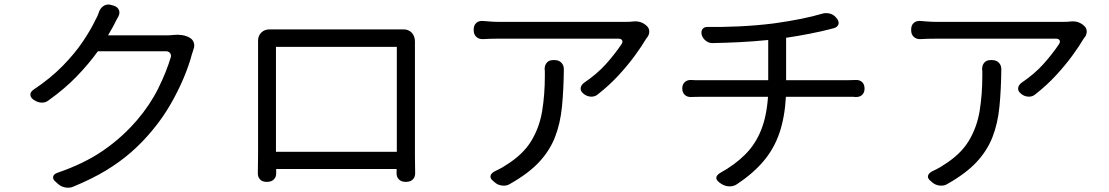

<svg xmlns="http://www.w3.org/2000/svg" viewBox="-20 -816 5020 869"><path d="M496 -790Q513 -784 518.5 -770Q524 -756 515 -740Q508 -728 504 -720Q500 -712 493 -698L469 -656H740Q747 -656 757 -657Q767 -658 768 -658Q785 -660 804.5 -657Q824 -654 839 -645Q853 -637 857.5 -622Q862 -607 855 -591Q854 -586 853.5 -585Q853 -584 849 -572Q836 -522 811 -462.5Q786 -403 751 -342.5Q716 -282 671 -228Q626 -173 574 -127.5Q522 -82 458 -43.5Q394 -5 311 29Q295 36 275.5 32.5Q256 29 242 16L231 6Q218 -5 220.5 -16.5Q223 -28 240 -34Q360 -75 446 -134Q532 -193 600 -272Q659 -341 696 -415.5Q733 -490 753 -557Q756 -568 749.5 -576Q743 -584 731 -584H423Q382 -527 327.5 -470.5Q273 -414 200 -362Q187 -351 168.5 -351.5Q150 -352 135 -363L131 -365Q117 -376 117.5 -388.5Q118 -401 133 -411Q208 -461 263 -517Q318 -573 355 -628Q392 -683 413 -728Q418 -736 423 -748Q428 -760 430 -767Q438 -784 453 -791.5Q468 -799 485 -793Z M1148 -629Q1147 -653 1162.5 -668.5Q1178 -684 1203 -683Q1205 -683 1218 -683Q1231 -683 1235 -683Q1249 -683 1289.5 -683Q1330 -683 1387 -683Q1444 -683 1505.5 -683Q1567 -683 1623.5 -683Q1680 -683 1720 -683Q1760 -683 1772 -683Q1783 -683 1789.5 -683Q1796 -683 1803 -683Q1828 -684 1843 -668.5Q1858 -653 1858 -628Q1858 -626 1858 -619.5Q1858 -613 1858 -607Q1858 -596 1858 -558Q1858 -520 1858 -467.5Q1858 -415 1858 -357.5Q1858 -300 1858 -248Q1858 -196 1858 -160Q1858 -124 1858 -114Q1858 -90 1858.5 -71.5Q1859 -53 1859 -34Q1860 -16 1849 -4.5Q1838 7 1819 7H1814Q1796 7 1785 -4.5Q1774 -16 1775 -34V-51H1230V-34Q1231 -16 1220 -4.5Q1209 7 1190 7H1185Q1167 7 1156.5 -4.5Q1146 -16 1147 -34Q1147 -51 1147.5 -75Q1148 -99 1148 -115Q1148 -125 1148 -162Q1148 -199 1148 -252Q1148 -305 1148 -362.5Q1148 -420 1148 -472Q1148 -524 1148 -561Q1148 -598 1148 -607Q1148 -614 1148 -620.5Q1148 -627 1148 -629ZM1229 -129H1776V-604H1229Z M2907 -699Q2918 -689 2918.5 -675Q2919 -661 2911 -649Q2910 -648 2909 -647Q2908 -646 2904 -640Q2884 -606 2852.5 -563Q2821 -520 2779.5 -475Q2738 -430 2687 -390Q2674 -378 2655.5 -378.5Q2637 -379 2622 -391L2621 -392Q2607 -403 2608 -416.5Q2609 -430 2623 -441Q2682 -481 2722 -525.5Q2762 -570 2793 -616Q2800 -627 2795.5 -634Q2791 -641 2779 -641Q2749 -641 2701.5 -641Q2654 -641 2597 -641Q2540 -641 2481.5 -641Q2423 -641 2372 -641Q2321 -641 2285.5 -641Q2250 -641 2238 -641Q2219 -641 2200 -640.5Q2181 -640 2167 -639Q2148 -638 2136 -649Q2124 -660 2124 -679V-683Q2124 -702 2136 -712.5Q2148 -723 2167 -721Q2181 -720 2200 -718.5Q2219 -717 2238 -717Q2250 -717 2292.5 -717Q2335 -717 2394.5 -717Q2454 -717 2520.5 -717Q2587 -717 2647.5 -717Q2708 -717 2752.5 -717Q2797 -717 2812 -717Q2826 -717 2832 -717.5Q2838 -718 2848 -719Q2882 -722 2907 -699ZM2491 -544Q2509 -544 2520.5 -532.5Q2532 -521 2532 -503Q2531 -409 2523.5 -333Q2516 -257 2492 -195.5Q2468 -134 2420 -82.5Q2372 -31 2289 16Q2274 26 2254 24Q2234 22 2220 10L2212 3Q2198 -8 2200 -19.5Q2202 -31 2218 -40Q2228 -45 2242 -52Q2256 -59 2269 -68Q2347 -116 2384.5 -178Q2422 -240 2434 -314.5Q2446 -389 2446 -472Q2446 -490 2446 -493Q2446 -496 2445 -503Q2445 -521 2455 -532.5Q2465 -544 2483 -544Z M3068 -416Q3068 -434 3079.5 -444.5Q3091 -455 3109 -454Q3120 -453 3127 -453Q3134 -453 3156 -453H3457V-635Q3387 -628 3323.5 -625Q3260 -622 3204 -621Q3188 -621 3174.5 -631.5Q3161 -642 3156 -658Q3152 -675 3160 -685Q3168 -695 3184 -694Q3243 -693 3322 -696.5Q3401 -700 3482 -710Q3618 -729 3701 -754Q3718 -759 3736 -754.5Q3754 -750 3766 -734L3768 -732Q3779 -717 3774.5 -705Q3770 -693 3753 -688Q3750 -688 3747.5 -687Q3745 -686 3737 -684Q3699 -674 3645.5 -663.5Q3592 -653 3538 -645V-453H3814Q3828 -453 3836.5 -453.5Q3845 -454 3852 -454Q3871 -455 3882 -444.5Q3893 -434 3893 -415Q3893 -397 3882 -386.5Q3871 -376 3852 -377Q3844 -378 3839.5 -378Q3835 -378 3816 -378H3537Q3532 -286 3508 -215Q3484 -144 3436.5 -87.5Q3389 -31 3315 18Q3300 28 3281 27.5Q3262 27 3246 17L3236 10Q3221 -1 3222 -12Q3223 -23 3239 -33Q3306 -70 3352.5 -116.5Q3399 -163 3424.5 -226.5Q3450 -290 3456 -378H3158Q3134 -378 3127 -377.5Q3120 -377 3109 -377Q3091 -376 3079.5 -386.5Q3068 -397 3068 -416Z M4887 -699Q4898 -689 4898.5 -675Q4899 -661 4891 -649Q4890 -648 4889 -647Q4888 -646 4884 -640Q4864 -606 4832.5 -563Q4801 -520 4759.5 -475Q4718 -430 4667 -390Q4654 -378 4635.5 -378.5Q4617 -379 4602 -391L4601 -392Q4587 -403 4588 -416.5Q4589 -430 4603 -441Q4662 -481 4702 -525.5Q4742 -570 4773 -616Q4780 -627 4775.5 -634Q4771 -641 4759 -641Q4729 -641 4681.5 -641Q4634 -641 4577 -641Q4520 -641 4461.5 -641Q4403 -641 4352 -641Q4301 -641 4265.5 -641Q4230 -641 4218 -641Q4199 -641 4180 -640.5Q4161 -640 4147 -639Q4128 -638 4116 -649Q4104 -660 4104 -679V-683Q4104 -702 4116 -712.5Q4128 -723 4147 -721Q4161 -720 4180 -718.5Q4199 -717 4218 -717Q4230 -717 4272.5 -717Q4315 -717 4374.5 -717Q4434 -717 4500.5 -717Q4567 -717 4627.5 -717Q4688 -717 4732.5 -717Q4777 -717 4792 -717Q4806 -717 4812 -717.5Q4818 -718 4828 -719Q4862 -722 4887 -699ZM4471 -544Q4489 -544 4500.5 -532.5Q4512 -521 4512 -503Q4511 -409 4503.5 -333Q4496 -257 4472 -195.5Q4448 -134 4400 -82.5Q4352 -31 4269 16Q4254 26 4234 24Q4214 22 4200 10L4192 3Q4178 -8 4180 -19.5Q4182 -31 4198 -40Q4208 -45 4222 -52Q4236 -59 4249 -68Q4327 -116 4364.5 -178Q4402 -240 4414 -314.5Q4426 -389 4426 -472Q4426 -490 4426 -493Q4426 -496 4425 -503Q4425 -521 4435 -532.5Q4445 -544 4463 -544Z"/></svg>

Font: Chiron GoRound TC
Style: Regular
Weight: 400
Designer: Ryoko NISHIZUKA 西塚涼子 (kana, bopomofo & ideographs); Paul D. Hunt (Latin, Greek & Cyrillic); Sandoll Communications 산돌커뮤니
Foundry: Adobe
Version: Version 1.000;hotconv 1.1.1;makeotfexe 2.6.0